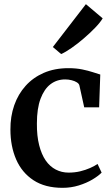

<svg xmlns="http://www.w3.org/2000/svg" viewBox="-20 -890 538 921"><path d="M280 11Q196 11 140.5 -25.5Q85 -62 57.5 -125.2Q30 -188.5 30 -268.5Q29.5 -331 48.2 -384.8Q67 -438.5 102.8 -478.2Q138.5 -518 190.2 -540.5Q242 -563 308 -563Q345 -563 374.2 -557Q403.5 -551 425.2 -543.8Q447 -536.5 461 -532.5L455.5 -375H384L361 -479.5Q359.5 -488 349 -494.8Q338.5 -501.5 323.5 -505.2Q308.5 -509 292.5 -509Q252.5 -509 222.2 -486Q192 -463 174.5 -416.2Q157 -369.5 157 -297.5Q156.5 -238 167.8 -193.8Q179 -149.5 199.2 -120.2Q219.5 -91 247.8 -76.5Q276 -62 309 -62Q338.5 -62 364.5 -68.2Q390.5 -74.5 412 -84Q433.5 -93.5 448 -103.5L467.5 -62Q452 -46 423.5 -29Q395 -12 358 -0.5Q321 11 280 11ZM273 -631 233.5 -664.5 392 -870 472.5 -802Q461 -782.5 436.5 -757Q412 -731.5 382 -705.8Q352 -680 323.2 -660Q294.5 -640 274 -631Z"/></svg>

Font: Merriweather 36pt SemiBold
Style: Regular
Weight: 600
Version: Version 2.100